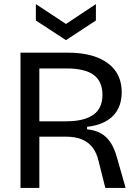

<svg xmlns="http://www.w3.org/2000/svg" viewBox="-20 -917 679 937"><path d="M80 0V-660H310Q360 -660 401 -652Q442 -644 474 -628Q506 -612 528.5 -589Q551 -566 562.5 -535Q574 -504 574 -467Q574 -433 564 -404Q554 -375 533 -353Q512 -331 480 -317Q448 -303 405 -298V-286Q444 -282 472 -266.5Q500 -251 519.5 -221.5Q539 -192 552 -144L593 0H494L461 -131Q452 -171 431.5 -197.5Q411 -224 379 -237Q347 -250 302 -250H172V0ZM172 -325H302Q390 -325 435 -356.5Q480 -388 480 -454Q480 -520 437 -551.5Q394 -583 304 -583H172ZM155 -897 302 -800 448 -897V-817L302 -721L155 -817Z"/></svg>

Font: Bricolage Grotesque 28pt
Style: Regular
Weight: 400
Version: Version 1.001;gftools[0.9.33.dev8+g029e19f]